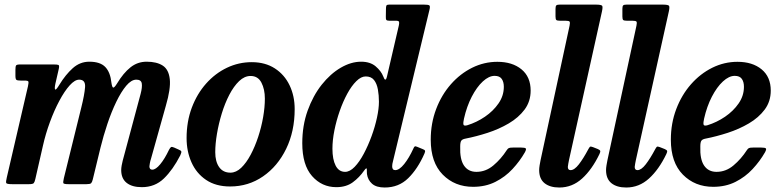

<svg xmlns="http://www.w3.org/2000/svg" viewBox="-20 -800 3402 834"><path d="M67 -520H213Q229.5 -520 234 -517.8Q238.5 -515.5 235.5 -501.5L220.5 -436Q216 -414.5 219.8 -411.2Q223.5 -408 238 -432Q264.5 -475.5 296 -503.8Q327.5 -532 368 -532Q415.5 -532 437.5 -508.8Q459.5 -485.5 464 -440.5Q467 -420 472 -419.5Q477 -419 488.5 -437.5Q516 -483 546.8 -507.5Q577.5 -532 617 -532Q661 -532 687 -515Q713 -498 717.5 -456.2Q722 -414.5 700.5 -341L635.5 -109Q633 -102 631 -91.5Q629 -81 629 -77.5Q629 -63 641.5 -63Q656.5 -63 676 -86.5Q695.5 -110 714 -149Q719 -158.5 722.8 -161Q726.5 -163.5 736.5 -159L754.5 -151Q766 -146.5 767.5 -142.2Q769 -138 763 -125Q731 -62.5 692 -24.8Q653 13 596 13Q553.5 13 530 -5.8Q506.5 -24.5 506.5 -61.5Q506.5 -69.5 508.5 -81.2Q510.5 -93 513 -102L572.5 -324Q583 -363 590.8 -392.2Q598.5 -421.5 595.8 -437.8Q593 -454 572 -454Q550.5 -454 528.2 -427.5Q506 -401 485 -357.5Q464 -314 446.5 -261.8Q429 -209.5 416.5 -158.5L383 -20.5Q380 -8.5 375.8 -4.2Q371.5 0 356 0H278Q257 0 255.2 -4.5Q253.5 -9 257.5 -26.5L333 -332.5Q347 -388.5 349.5 -421.2Q352 -454 324 -454Q305 -454 282.5 -429Q260 -404 237.8 -362.2Q215.5 -320.5 196.8 -269.5Q178 -218.5 166.5 -167L133.5 -22.5Q130.5 -9 126.5 -4.5Q122.5 0 105.5 0H32.5Q9 0 7 -5.2Q5 -10.5 9.5 -29L101.5 -425.5Q105 -441.5 103.2 -445.8Q101.5 -450 86.5 -450H70Q56 -450 51.5 -453Q47 -456 47 -471V-496.5Q47 -511 49.8 -515.5Q52.5 -520 67 -520Z M790.5 -200Q790.5 -272 813.2 -332.5Q836 -393 875.5 -437.2Q915 -481.5 966 -505.8Q1017 -530 1073.5 -530Q1132 -530 1174 -502.8Q1216 -475.5 1238 -429.2Q1260 -383 1260 -326Q1260 -229.5 1223 -153.5Q1186 -77.5 1122.5 -33.8Q1059 10 979.5 10Q917.5 10 875.2 -18.5Q833 -47 811.8 -94.8Q790.5 -142.5 790.5 -200ZM915 -139Q915 -98 932 -74Q949 -50 981 -50Q1005.5 -50 1027.8 -71.2Q1050 -92.5 1068.8 -127.8Q1087.5 -163 1101.5 -205.5Q1115.5 -248 1123 -291.2Q1130.5 -334.5 1130.5 -371.5Q1130.5 -412.5 1115.5 -441.2Q1100.5 -470 1068.5 -470Q1042 -470 1018.8 -447.8Q995.5 -425.5 976.2 -388.5Q957 -351.5 943.5 -307.5Q930 -263.5 922.5 -219.2Q915 -175 915 -139Z M1823.5 -132.5Q1794.5 -66.5 1753.2 -26Q1712 14.5 1651 14.5Q1614.5 14.5 1596 -2Q1577.5 -18.5 1574 -44Q1573.5 -49.5 1573.5 -54Q1573.5 -58.5 1573.5 -62Q1574 -76.5 1562 -59.5Q1541 -29 1512.2 -8Q1483.5 13 1441 13Q1378 13 1335.5 -35.2Q1293 -83.5 1293 -178Q1293 -254.5 1316.2 -319.2Q1339.5 -384 1377.2 -431.8Q1415 -479.5 1460 -505.8Q1505 -532 1548.5 -532Q1588 -532 1611.8 -511.8Q1635.5 -491.5 1644.5 -468.5Q1654.5 -440 1661 -468L1712.5 -689.5Q1714.5 -699 1713.5 -704.5Q1712.5 -710 1700 -710H1670.5Q1661 -710 1658.2 -713.5Q1655.5 -717 1656 -728L1656.5 -761Q1656.5 -771.5 1658.5 -775.8Q1660.5 -780 1670 -780H1821.5Q1840.5 -780 1845 -776.5Q1849.5 -773 1845.5 -757.5L1687 -99.5Q1683.5 -87.5 1683.5 -77.5Q1683.5 -61 1697 -61Q1714.5 -61 1735.8 -87.5Q1757 -114 1775.5 -154.5Q1778.5 -162 1781.5 -163.8Q1784.5 -165.5 1791.5 -162.5L1817 -152Q1825 -149 1826.2 -145.2Q1827.5 -141.5 1823.5 -132.5ZM1626 -358Q1626 -386 1621.5 -411.2Q1617 -436.5 1604.8 -452.2Q1592.5 -468 1568.5 -468Q1548.5 -468 1527.8 -447.5Q1507 -427 1488.5 -393Q1470 -359 1455.5 -317.5Q1441 -276 1432.5 -233.5Q1424 -191 1424 -154Q1424 -107.5 1438 -80.5Q1452 -53.5 1479 -53.5Q1499.5 -53.5 1520.5 -75.2Q1541.5 -97 1560.2 -132.2Q1579 -167.5 1594 -208.5Q1609 -249.5 1617.5 -289Q1626 -328.5 1626 -358Z M1851 -193Q1851 -264.5 1874.5 -326.2Q1898 -388 1938.5 -434Q1979 -480 2031 -505.8Q2083 -531.5 2140.5 -531.5Q2205.5 -531.5 2245.2 -498.8Q2285 -466 2285 -406.5Q2285 -359.5 2258.8 -324.2Q2232.5 -289 2190 -264Q2147.5 -239 2098 -223Q2048.5 -207 2002.5 -198Q1988.5 -195.5 1983.8 -189Q1979 -182.5 1979 -163.5Q1977 -108 1995.5 -80.8Q2014 -53.5 2049.5 -53.5Q2090 -53.5 2123.2 -81.5Q2156.5 -109.5 2181 -147.5Q2185.5 -154.5 2190.2 -156.8Q2195 -159 2207.5 -159H2244Q2260.5 -159 2263.8 -155.2Q2267 -151.5 2260 -138.5Q2238 -100 2206.2 -65.8Q2174.5 -31.5 2131.8 -10Q2089 11.5 2035 11.5Q1955.5 11.5 1903.2 -41.5Q1851 -94.5 1851 -193ZM2010 -256Q2050.5 -268.5 2086.5 -293Q2122.5 -317.5 2145.5 -350.8Q2168.5 -384 2168.5 -423Q2168.5 -444.5 2159.2 -457.5Q2150 -470.5 2128.5 -470.5Q2103.5 -470.5 2077.2 -446.2Q2051 -422 2029.2 -380Q2007.5 -338 1995.5 -285Q1991.5 -267.5 1993 -259.5Q1994.5 -251.5 2010 -256Z M2594.5 -749 2451.5 -104.5Q2450.5 -99.5 2448.5 -89Q2446.5 -78.5 2446.5 -75Q2446.5 -61 2458.5 -61Q2475 -61 2494.5 -86.2Q2514 -111.5 2534.5 -150Q2539.5 -159.5 2542.5 -162.2Q2545.5 -165 2555.5 -161L2577 -152.5Q2586 -148.5 2587.2 -144.5Q2588.5 -140.5 2584 -131Q2551.5 -63.5 2508.5 -24.5Q2465.5 14.5 2409.5 14.5Q2369 14.5 2345.5 -4.2Q2322 -23 2322 -61.5Q2322 -69.5 2324 -82.2Q2326 -95 2328 -104L2454 -688Q2457 -702 2454.2 -706Q2451.5 -710 2436 -710H2412Q2400 -710 2396.5 -713.2Q2393 -716.5 2393 -728.5V-761.5Q2393 -773.5 2396.8 -776.8Q2400.5 -780 2411.5 -780H2567.5Q2592.5 -780 2595.8 -774.5Q2599 -769 2594.5 -749Z M2885 -749 2742 -104.5Q2741 -99.5 2739 -89Q2737 -78.5 2737 -75Q2737 -61 2749 -61Q2765.5 -61 2785 -86.2Q2804.5 -111.5 2825 -150Q2830 -159.5 2833 -162.2Q2836 -165 2846 -161L2867.5 -152.5Q2876.5 -148.5 2877.8 -144.5Q2879 -140.5 2874.5 -131Q2842 -63.5 2799 -24.5Q2756 14.5 2700 14.5Q2659.5 14.5 2636 -4.2Q2612.5 -23 2612.5 -61.5Q2612.5 -69.5 2614.5 -82.2Q2616.5 -95 2618.5 -104L2744.5 -688Q2747.5 -702 2744.8 -706Q2742 -710 2726.5 -710H2702.5Q2690.5 -710 2687 -713.2Q2683.5 -716.5 2683.5 -728.5V-761.5Q2683.5 -773.5 2687.2 -776.8Q2691 -780 2702 -780H2858Q2883 -780 2886.2 -774.5Q2889.5 -769 2885 -749Z M2894 -193Q2894 -264.5 2917.5 -326.2Q2941 -388 2981.5 -434Q3022 -480 3074 -505.8Q3126 -531.5 3183.5 -531.5Q3248.5 -531.5 3288.2 -498.8Q3328 -466 3328 -406.5Q3328 -359.5 3301.8 -324.2Q3275.5 -289 3233 -264Q3190.5 -239 3141 -223Q3091.5 -207 3045.5 -198Q3031.5 -195.5 3026.8 -189Q3022 -182.5 3022 -163.5Q3020 -108 3038.5 -80.8Q3057 -53.5 3092.5 -53.5Q3133 -53.5 3166.2 -81.5Q3199.5 -109.5 3224 -147.5Q3228.5 -154.5 3233.2 -156.8Q3238 -159 3250.5 -159H3287Q3303.5 -159 3306.8 -155.2Q3310 -151.5 3303 -138.5Q3281 -100 3249.2 -65.8Q3217.5 -31.5 3174.8 -10Q3132 11.5 3078 11.5Q2998.5 11.5 2946.2 -41.5Q2894 -94.5 2894 -193ZM3053 -256Q3093.5 -268.5 3129.5 -293Q3165.5 -317.5 3188.5 -350.8Q3211.5 -384 3211.5 -423Q3211.5 -444.5 3202.2 -457.5Q3193 -470.5 3171.5 -470.5Q3146.5 -470.5 3120.2 -446.2Q3094 -422 3072.2 -380Q3050.5 -338 3038.5 -285Q3034.5 -267.5 3036 -259.5Q3037.5 -251.5 3053 -256Z"/></svg>

Font: Besley* Narrow Semi
Style: Italic
Weight: 600
Width: 4
Italic angle: -13°
Designer: Owen Earl
Foundry: indestructible type*
Version: Version 3.000; ttfautohint (v1.8.3)